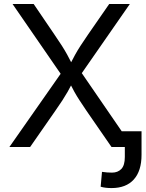

<svg xmlns="http://www.w3.org/2000/svg" viewBox="-20 -748 742 977"><path d="M27.8 0 312.5 -406.7V-337.9L43.9 -727.5H151.4L256.3 -573.2Q279.8 -539.1 294.7 -515.6Q309.6 -492.2 322 -469.7Q334.5 -447.3 350.1 -416H334Q349.6 -446.8 362.1 -469.2Q374.5 -491.7 389.9 -515.4Q405.3 -539.1 428.7 -573.2L535.6 -727.5H640.6L372.6 -341.8V-410.2L654.3 0H547.4L419.9 -184.6Q399.4 -214.8 385.3 -236.6Q371.1 -258.3 358.9 -280Q346.7 -301.8 331.5 -332H351.6Q336.9 -303.2 324.5 -281.5Q312 -259.8 297.6 -237.5Q283.2 -215.3 261.7 -184.6L133.3 0ZM547.4 209Q532.2 209 517.8 207.3Q503.4 205.6 492.2 202.1L499 126.5Q511.7 128.4 524.7 129.4Q537.6 130.4 549.8 130.4Q579.6 130.4 597.4 111.8Q615.2 93.3 615.2 50.8V0H577.6V-80.1H700.2V40Q700.2 121.6 660.9 165.3Q621.6 209 547.4 209Z"/></svg>

Font: Inter Variable LoSnoCo
Style: Regular
Weight: 400
Designer: Rasmus Andersson
Foundry: rsms
Version: Version 4.000;git-a52131595; featfreeze: case,dlig,ss01,ss02